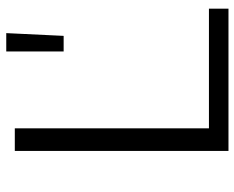

<svg xmlns="http://www.w3.org/2000/svg" viewBox="-90 -678 768 629"><g transform="rotate(-90 294.5 -364.0)"><path d="M580 0V-64H188V-700H114V0ZM491 -540 500 -728H440V-540Z"/></g></svg>

Font: Montserrat Z
Style: Regular
Weight: 400
Designer: Julieta Ulanovsky
Foundry: Julieta Ulanovsky
Version: Version 8.000